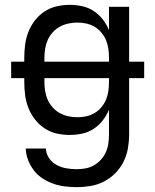

<svg xmlns="http://www.w3.org/2000/svg" viewBox="-20 -548 640 791"><path d="M296 223Q272 223 247.5 220Q223 217 200 209Q177 201 156 187.5Q135 174 120 154.5Q105 135 96 112Q87 89 86 64H169Q170 86 182.5 104Q195 122 214 132Q233 142 254 145.5Q275 149 296 149Q315 149 333.5 145.5Q352 142 368 132.5Q384 123 396.5 109Q409 95 416.5 78Q424 61 426.5 42.5Q429 24 429 5V-96Q419 -72 403 -51.5Q387 -31 365.5 -17Q344 -3 318.5 2.5Q293 8 268 8Q240 8 213.5 2Q187 -4 164 -19Q141 -34 124 -56Q107 -78 97 -103.5Q87 -129 83.5 -156Q80 -183 80 -210V-226H26V-294H80V-310Q80 -337 83.5 -364Q87 -391 97 -416.5Q107 -442 124 -464Q141 -486 164 -501Q187 -516 213.5 -522Q240 -528 268 -528Q293 -528 318.5 -522.5Q344 -517 365.5 -503Q387 -489 403 -468.5Q419 -448 429 -424V-520H512V-294H574V-226H512V5Q512 34 507 63Q502 92 489 118Q476 144 455.5 165Q435 186 409 199.5Q383 213 354 218Q325 223 296 223ZM163 -294H429V-310Q429 -328 426.5 -346.5Q424 -365 417 -382Q410 -399 398 -413.5Q386 -428 370 -437.5Q354 -447 336 -451Q318 -455 299 -455Q280 -455 261.5 -451Q243 -447 226.5 -438Q210 -429 197 -414.5Q184 -400 176.5 -383Q169 -366 166 -347.5Q163 -329 163 -310ZM299 -65Q318 -65 336 -69Q354 -73 370 -82.5Q386 -92 398 -106.5Q410 -121 417 -138Q424 -155 426.5 -173.5Q429 -192 429 -210V-226H163V-210Q163 -191 166 -172.5Q169 -154 176.5 -137Q184 -120 197 -105.5Q210 -91 226.5 -82Q243 -73 261.5 -69Q280 -65 299 -65Z"/></svg>

Font: Iosevka Fixed Extended
Style: Regular
Weight: 400
Width: 7
Monospace: yes
Designer: Belleve Invis
Foundry: Belleve Invis
Version: Version 24.1.1; ttfautohint (v1.8.4)